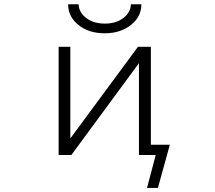

<svg xmlns="http://www.w3.org/2000/svg" viewBox="-20 -749 1040 929"><path d="M613.3 -728.5H664.1Q664.1 -668 613.3 -627.9Q562.5 -587.9 486.3 -587.9Q410.2 -587.9 359.9 -627.9Q309.6 -668 309.6 -728.5H360.4Q361.3 -689.5 397 -662.1Q432.6 -634.8 487.3 -634.8Q542 -634.8 577.1 -662.1Q612.3 -689.5 613.3 -728.5ZM652.3 -443.4 325.2 1H263.7V-522.5H320.3V-79.1L647.5 -522.5H710V-48.8H801.8L744.1 160.2H691.4L733.4 1H705.1H678.7H652.3Z"/></svg>

Font: Gen Shin Gothic Monospace Light
Style: Regular
Weight: 300
Designer: [Source Han Sans]
Ryoko NISHIZUKA  (kana & ideographs); Paul D. Hunt (Latin, Greek & Cyrillic); Wenlong ZHANG  (bopomofo
Version: Version 1.002.20150607